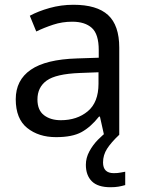

<svg xmlns="http://www.w3.org/2000/svg" viewBox="-20 -565 601 805"><path d="M288 -545Q386 -545 433 -502Q480 -459 480 -365V0H416L399 -76H395Q360 -32 321.5 -11Q283 10 215 10Q142 10 94 -28.5Q46 -67 46 -149Q46 -229 109 -272.5Q172 -316 303 -320L394 -323V-355Q394 -422 365 -448Q336 -474 283 -474Q241 -474 203 -461.5Q165 -449 132 -433L105 -499Q140 -518 188 -531.5Q236 -545 288 -545ZM314 -259Q214 -255 175.5 -227Q137 -199 137 -148Q137 -103 164.5 -82Q192 -61 235 -61Q303 -61 348 -98.5Q393 -136 393 -214V-262ZM412 116Q412 161 457 161Q474 161 485.5 158.5Q497 156 505 155V211Q491 215 477 217.5Q463 220 443 220Q390 220 365 195Q340 170 340 126Q340 97 354.5 70Q369 43 390.5 21Q412 -1 432 -15L480 0Q446 32 429 58.5Q412 85 412 116Z"/></svg>

Font: Noto Sans Nushu
Style: Regular
Weight: 400
Designer: Lisa Huang
Foundry: Lisa Huang
Version: Version 1.003; ttfautohint (v1.8.4.7-5d5b)